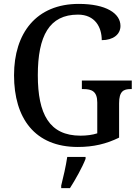

<svg xmlns="http://www.w3.org/2000/svg" viewBox="-20 -744 719 985"><path d="M379 10C460 10 526 -6 591 -38V-214C591 -276 614 -287 650 -287H656V-331H400V-287H408C450 -287 479 -276 479 -218V-60C455 -52 424 -48 393 -48C233 -48 174 -159 174 -358C174 -560 233 -669 380 -669C468 -669 502 -604 502 -538C560 -538 598 -567 598 -611C598 -675 525 -724 384 -724C166 -724 52 -574 52 -358C52 -137 159 10 379 10ZM294 208V221H339C366 179 403 113 419 71V61H325C318 108 305 165 294 208Z"/></svg>

Font: Noto Serif Ethiopic SemiCondensed Medium
Style: Regular
Weight: 500
Width: 4
Designer: Monotype Design Team
Foundry: Monotype Imaging Inc.
Version: Version 2.102